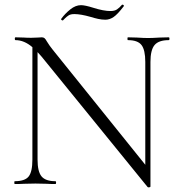

<svg xmlns="http://www.w3.org/2000/svg" viewBox="-20 -784 765 818"><path d="M699 -613Q656 -613 638.5 -592Q621 -571 621 -520V11Q621 13 616 14Q611 15 609 13L157 -543L140 -562V-104Q140 -53 157 -32.5Q174 -12 216 -12Q219 -12 219 -6Q219 0 216 0Q192 0 179 -1L131 -2L82 -1Q69 0 43 0Q41 0 41 -6Q41 -12 43 -12Q86 -12 102 -32Q118 -52 118 -104V-583Q83 -613 46 -613Q43 -613 43 -619Q43 -625 46 -625L82 -624Q93 -623 113 -623Q130 -623 141 -624Q152 -625 158 -625Q165 -625 169.5 -621.5Q174 -618 180 -607Q191 -589 204 -573L599 -82V-520Q599 -571 583 -592Q567 -613 525 -613Q523 -613 523 -619Q523 -625 525 -625L563 -624Q593 -622 611 -622Q628 -622 660 -624L699 -625Q702 -625 702 -619Q702 -613 699 -613ZM500 -764H502Q505 -764 507 -761.5Q509 -759 507 -757Q481 -723 464 -711.5Q447 -700 429 -700Q414 -700 398 -703.5Q382 -707 366 -712Q324 -724 297 -724Q281 -724 272.5 -718.5Q264 -713 257.5 -706.5Q251 -700 248 -697H247Q244 -697 241.5 -699.5Q239 -702 241 -704Q257 -726 279.5 -744Q302 -762 325 -762Q342 -762 377 -751Q421 -737 451 -737Q468 -737 478.5 -744Q489 -751 500 -764Z"/></svg>

Font: Cormorant Garamond Light
Style: Regular
Weight: 300
Designer: Christian Thalmann (Catharsis Fonts)
Version: Version 3.000